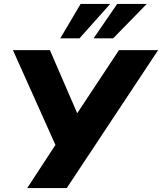

<svg xmlns="http://www.w3.org/2000/svg" viewBox="-20 -961 828 981"><path d="M119 0 278 -243 276 -192 46 -705H235L382 -365H363L588 -705H788L321 0ZM288 -765 392 -941H543L386 -765ZM458 -765 579 -941H730L558 -765Z"/></svg>

Font: Nunito Sans 10pt Black
Style: Italic
Weight: 900
Italic angle: -9°
Designer: Vernon Adams
Foundry: Vernon Adams
Version: Version 3.101;gftools[0.9.27]